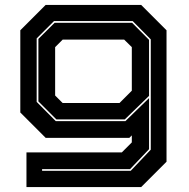

<svg xmlns="http://www.w3.org/2000/svg" viewBox="-20 -560 766 780"><path d="M87.5 200V59H475L515.5 18.5V-10L505.5 0H165.5L62.5 -103V-437L165.5 -540H553.5L656.5 -437V97L553.5 200ZM151 134H511L592.5 48V-400L519 -474.5H199.5L129 -404V-146L206.5 -68H489.5L585.5 -161.5V46L508.5 127H151ZM209 -75 136 -148V-402L202 -467.5H516.5L585.5 -398V-170.5L487 -75ZM234.5 -141.5H465.5L515.5 -191.5V-368.5L484.5 -399H234.5L204 -368.5V-172Z"/></svg>

Font: Tourney Expanded ExtraBold
Style: Regular
Weight: 800
Width: 7
Designer: Tyler Finck
Foundry: Etcetera Type Co
Version: Version 1.010; ttfautohint (v1.8.3)